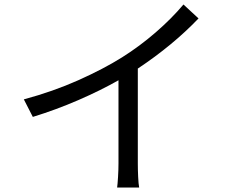

<svg xmlns="http://www.w3.org/2000/svg" viewBox="-20 -803 1040 854"><path d="M86 -361Q216 -396 328 -446Q440 -496 523 -548Q601 -597 672.5 -659Q744 -721 796 -783L863 -721Q748 -601 593 -498V-76Q593 -48 594.5 -16Q596 16 599 31H501Q503 17 505 -15.5Q507 -48 507 -76V-446Q428 -401 329 -358Q230 -315 126 -283Z"/></svg>

Font: Go Noto Current
Style: Regular
Weight: 400
Designer: Monotype Design Team
Foundry: Monotype Imaging Inc.
Version: Version 2.007; ttfautohint (v1.8) -l 8 -r 50 -G 200 -x 14 -D